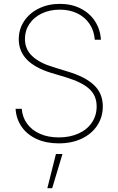

<svg xmlns="http://www.w3.org/2000/svg" viewBox="-20 -738 618 1004"><path d="M293 -687.5Q240.2 -687.5 198.7 -667.7Q157.2 -647.9 133.8 -613Q110.4 -578.1 110.4 -534.2Q110.4 -481.4 147.5 -445.6Q184.6 -409.7 256.8 -387.7L335.9 -363.3Q425.8 -336.4 471.7 -293Q517.6 -249.5 517.6 -181.6Q517.6 -126.5 488.8 -82.3Q460 -38.1 407.7 -13.2Q355.5 11.7 287.1 11.7Q221.7 11.7 171.9 -11Q122.1 -33.7 93.5 -74.7Q64.9 -115.7 61.5 -168.9H93.8Q97.2 -124.5 122.1 -90.6Q147 -56.6 189.5 -38.1Q231.9 -19.5 287.1 -19.5Q345.7 -19.5 390.6 -39.8Q435.5 -60.1 460.4 -96.9Q485.4 -133.8 485.4 -181.6Q485.4 -237.3 447.5 -272.5Q409.7 -307.6 327.1 -333L246.1 -357.4Q162.1 -383.3 120.1 -427Q78.1 -470.7 78.1 -533.2Q78.1 -585.4 106.2 -627.7Q134.3 -669.9 183.3 -693.8Q232.4 -717.8 293 -717.8Q354 -717.8 401.6 -693.6Q449.2 -669.4 476.8 -627Q504.4 -584.5 507.8 -530.3H475.6Q472.2 -576.7 448.7 -612.3Q425.3 -647.9 385 -667.7Q344.7 -687.5 293 -687.5ZM272.5 67.4H306.6L252.9 246.1H227.5Z"/></svg>

Font: Pretendard Std Thin
Style: Regular
Weight: 100
Designer: Base glyphs from Inter by Rasmus Andersson; Hangeul glyphs from Noto Sans CJK(Source Han Sans) by Jang Soo-young and Kan
Foundry: Kil Hyung-jin
Version: Version 1.309